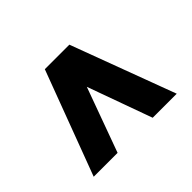

<svg xmlns="http://www.w3.org/2000/svg" viewBox="-124 -713 847 847"><g transform="rotate(45 300.0 -289.0)"><path d="M544 -398 242 -289 544 -179V-30L56 -213V-366L544 -548Z"/></g></svg>

Font: Nunito Sans Heavy
Style: Regular
Weight: 400
Designer: Vernon Adams
Foundry: Vernon Adams
Version: Version 2.500